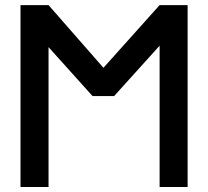

<svg xmlns="http://www.w3.org/2000/svg" viewBox="-20 -743 827 763"><path d="M391.1 -473.6 614.3 -722.7H725.6V0H614.3V-561.5L433.6 -361.3H347.7L172.9 -555.7V0H61.5V-722.7H172.9Z"/></svg>

Font: Giphurs Medium
Style: Regular
Weight: 500
Version: Version 0.920; ttfautohint (v1.8.4.7-5d5b)